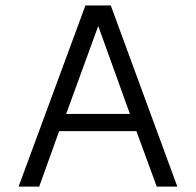

<svg xmlns="http://www.w3.org/2000/svg" viewBox="-20 -690 725 710"><path d="M48.8 0 295.9 -669.9H389.6L635.7 0H559.6L484.4 -205.1H198.7L125 0ZM224.6 -268.6H460.4L343.3 -593.8Z"/></svg>

Font: SengBuhan
Style: Regular
Weight: 400
Designer: John M. Durdin
Foundry: Lao Script for Windows
Version: Version 1.400